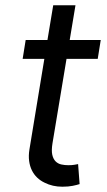

<svg xmlns="http://www.w3.org/2000/svg" viewBox="-20 -696 404 723"><path d="M76.7 -545.5H158.7L180.4 -676.1H264.2L242.5 -545.5H359.4L348 -474.4H230.5L177.6 -156.2Q173.3 -129.6 176.8 -113.5Q180.4 -97.3 189.3 -88.4Q198.2 -79.5 210.8 -76.7Q223.4 -73.9 237.2 -73.9Q251.1 -73.9 259.9 -75.5Q268.8 -77.1 274.1 -78.1L279.8 -2.8Q270.2 0.4 254.1 3.7Q237.9 7.1 214.5 7.1Q177.9 7.1 147.7 -8.2Q132.1 -15.6 119.9 -27.3Q107.6 -39.1 100 -54.7Q92.3 -70.3 89.7 -90Q87 -109.7 90.9 -133.5L147 -474.4H65.3Z"/></svg>

Font: Inter P
Style: Italic
Weight: 400
Italic angle: -9.40001°
Designer: Rasmus Andersson
Foundry: rsms
Version: Version 3.018;git-588b23468